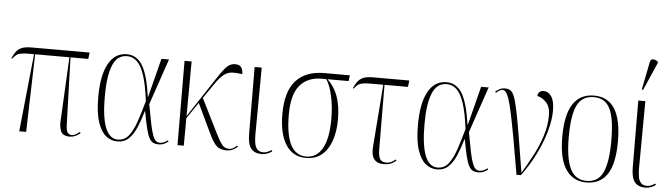

<svg xmlns="http://www.w3.org/2000/svg" viewBox="-49 -1006 4255 1217"><g transform="rotate(5 2078.0 -397.5)"><path d="M100 0 151 -495H120Q88 -495 69 -491.5Q50 -488 38.5 -479Q27 -470 15 -454L10 -457Q21 -482 34 -499.5Q47 -517 69 -526.5Q91 -536 131 -536H501L496 -495H383L396 -84Q396 -36 405.5 -20.5Q415 -5 436 -5Q447 -5 459.5 -12.5Q472 -20 483 -30L489 -23Q457 6 422 6Q377 6 364.5 -23.5Q352 -53 356 -98L376 -495H158L144 0Z M724 10Q685 10 652.5 -15.5Q620 -41 600 -100.5Q580 -160 580 -261Q580 -397 620.5 -471.5Q661 -546 738 -546Q800 -546 836.5 -487.5Q873 -429 893 -289H895L958 -536H1006L906 -243Q920 -165 930 -117.5Q940 -70 949.5 -46Q959 -22 969.5 -13.5Q980 -5 996 -5Q1008 -5 1021.5 -11.5Q1035 -18 1044 -25L1048 -17Q1036 -8 1021 -1Q1006 6 987 6Q967 6 952.5 -1Q938 -8 927 -28.5Q916 -49 906 -89Q896 -129 884 -196H882Q866 -141 846.5 -94Q827 -47 798 -18.5Q769 10 724 10ZM727 -2Q770 -2 797 -37Q824 -72 843.5 -130.5Q863 -189 883 -260Q870 -364 850 -424Q830 -484 802.5 -509Q775 -534 740 -534Q677 -534 649 -466Q621 -398 621 -268Q621 -2 727 -2Z M1107 0 1105 -536H1150L1148 -188L1303 -424Q1344 -488 1369 -515.5Q1394 -543 1426 -543Q1456 -543 1466.5 -525.5Q1477 -508 1477 -484Q1437 -490 1409.5 -488Q1382 -486 1357.5 -466.5Q1333 -447 1302 -401L1241 -312L1347 -99Q1373 -47 1389.5 -26Q1406 -5 1435 -5Q1449 -5 1461 -12.5Q1473 -20 1484 -30L1490 -23Q1473 -9 1456.5 -1.5Q1440 6 1420 6Q1379 6 1357 -13.5Q1335 -33 1312 -81L1218 -278L1148 -175L1147 0Z M1644 10Q1597 10 1575 -18Q1553 -46 1553 -111L1551 -536H1596L1593 -109Q1593 -80 1597 -55.5Q1601 -31 1614 -16.5Q1627 -2 1653 -2Q1666 -2 1678 -7Q1690 -12 1704 -21L1709 -13Q1696 -3 1679 3.5Q1662 10 1644 10Z M1925 10Q1841 10 1796.5 -59.5Q1752 -129 1752 -254Q1752 -399 1814.5 -467.5Q1877 -536 1993 -536H2157L2152 -499H2018Q2062 -458 2084 -397.5Q2106 -337 2106 -250Q2106 -173 2085.5 -114.5Q2065 -56 2025 -23Q1985 10 1925 10ZM1925 1Q1992 1 2028 -62.5Q2064 -126 2064 -251Q2064 -330 2049 -396.5Q2034 -463 2010 -499H1981Q1892 -499 1842.5 -441Q1793 -383 1793 -255Q1793 1 1925 1Z M2421 6Q2385 6 2367.5 -9Q2350 -24 2345 -48.5Q2340 -73 2343 -103L2373 -495H2293Q2261 -495 2242 -491.5Q2223 -488 2211.5 -479Q2200 -470 2188 -454L2183 -457Q2194 -482 2207 -499.5Q2220 -517 2242 -526.5Q2264 -536 2304 -536H2535L2530 -495H2381L2383 -90Q2383 -42 2394.5 -23.5Q2406 -5 2435 -5Q2454 -5 2468.5 -13Q2483 -21 2492 -30L2498 -23Q2481 -8 2463.5 -1Q2446 6 2421 6Z M2758 10Q2719 10 2686.5 -15.5Q2654 -41 2634 -100.5Q2614 -160 2614 -261Q2614 -397 2654.5 -471.5Q2695 -546 2772 -546Q2834 -546 2870.5 -487.5Q2907 -429 2927 -289H2929L2992 -536H3040L2940 -243Q2954 -165 2964 -117.5Q2974 -70 2983.5 -46Q2993 -22 3003.5 -13.5Q3014 -5 3030 -5Q3042 -5 3055.5 -11.5Q3069 -18 3078 -25L3082 -17Q3070 -8 3055 -1Q3040 6 3021 6Q3001 6 2986.5 -1Q2972 -8 2961 -28.5Q2950 -49 2940 -89Q2930 -129 2918 -196H2916Q2900 -141 2880.5 -94Q2861 -47 2832 -18.5Q2803 10 2758 10ZM2761 -2Q2804 -2 2831 -37Q2858 -72 2877.5 -130.5Q2897 -189 2917 -260Q2904 -364 2884 -424Q2864 -484 2836.5 -509Q2809 -534 2774 -534Q2711 -534 2683 -466Q2655 -398 2655 -268Q2655 -2 2761 -2Z M3264 0Q3240 -143 3222.5 -238Q3205 -333 3192.5 -391Q3180 -449 3169.5 -478.5Q3159 -508 3149.5 -518Q3140 -528 3129 -528Q3112 -528 3089 -506L3083 -513Q3096 -524 3110.5 -531.5Q3125 -539 3145 -539Q3165 -539 3179 -530Q3193 -521 3204 -492.5Q3215 -464 3227 -406.5Q3239 -349 3255 -254Q3271 -159 3294 -16Q3326 -68 3359 -130Q3392 -192 3414 -259Q3436 -326 3436 -393Q3436 -446 3410.5 -474Q3385 -502 3352 -509Q3353 -525 3363 -534.5Q3373 -544 3388 -544Q3420 -544 3439.5 -514.5Q3459 -485 3459 -425Q3459 -364 3438 -290.5Q3417 -217 3379.5 -142Q3342 -67 3292 0Z M3708 10Q3625 10 3578.5 -57.5Q3532 -125 3532 -267Q3532 -543 3711 -543Q3886 -543 3886 -267Q3886 -123 3841 -56.5Q3796 10 3708 10ZM3709 0Q3784 0 3814 -66.5Q3844 -133 3844 -267Q3844 -407 3813.5 -470Q3783 -533 3710 -533Q3635 -533 3604 -469.5Q3573 -406 3573 -267Q3573 -131 3605.5 -65.5Q3638 0 3709 0Z M4085 10Q4038 10 4016 -18Q3994 -46 3994 -111L3992 -536H4037L4034 -109Q4034 -80 4038 -55.5Q4042 -31 4055 -16.5Q4068 -2 4094 -2Q4107 -2 4119 -7Q4131 -12 4145 -21L4150 -13Q4137 -3 4120 3.5Q4103 10 4085 10ZM4016 -605 4008 -608 4043 -783Q4047 -805 4062.5 -804.5Q4078 -804 4094 -792V-783Z"/></g></svg>

Font: Noto Serif Display Condensed ExtraLight
Style: Regular
Weight: 200
Width: 3
Designer: Monotype Design Team
Foundry: Monotype Imaging Inc.
Version: Version 2.009